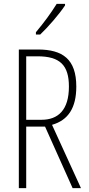

<svg xmlns="http://www.w3.org/2000/svg" viewBox="-20 -969 456 989"><path d="M315 -941V-949H272C240 -898 209 -856 165 -803V-791H187C226 -828 284 -894 315 -941ZM175 -714H77V0H115V-317H212L354 0H397L248 -326C332 -350 373 -414 373 -523C373 -664 303 -714 175 -714ZM173 -679C289 -679 335 -633 335 -523C335 -402 279 -352 194 -352H115V-679Z"/></svg>

Font: Noto Sans Kannada ExtraCondensed ExtraLight
Style: Regular
Weight: 200
Width: 2
Designer: Jelle Bosma - Monotype Design Team
Foundry: Monotype Imaging Inc.
Version: Version 2.005